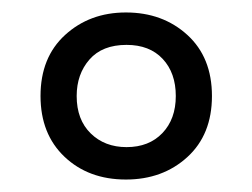

<svg xmlns="http://www.w3.org/2000/svg" viewBox="-20 -743 405 308"><path d="M182 -455Q122 -455 83.5 -491.5Q45 -528 45 -589Q45 -651 84.5 -687Q124 -723 182 -723Q241 -723 280.5 -687Q320 -651 320 -589Q320 -527 280.5 -491Q241 -455 182 -455ZM183 -507Q219 -507 240.5 -529.5Q262 -552 262 -589Q262 -626 241 -648.5Q220 -671 183 -671Q144 -671 123.5 -647.5Q103 -624 103 -589Q103 -551 125.5 -529Q148 -507 183 -507Z"/></svg>

Font: Noto Sans Kannada ExtraCondensed
Style: Regular
Weight: 400
Width: 2
Designer: Jelle Bosma - Monotype Design Team
Foundry: Monotype Imaging Inc.
Version: Version 2.005; ttfautohint (v1.8.4.7-5d5b)